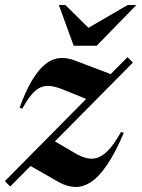

<svg xmlns="http://www.w3.org/2000/svg" viewBox="-46 -738 568 770"><path d="M-26.5 -11.5 465.5 -509 487 -487 -5 10ZM43.5 -302 32.5 -306Q57 -373.5 82.8 -416.2Q108.5 -459 135.5 -480.5Q162.5 -502 191.8 -505Q221 -508 252.5 -496L410.5 -436L319 -333.5L206.5 -379Q178 -390.5 156 -393Q134 -395.5 115.5 -387Q97 -378.5 79.8 -357.8Q62.5 -337 43.5 -302ZM190 -7.5 63 -80 159 -180 251 -126Q282 -107 307 -102.8Q332 -98.5 353.8 -109Q375.5 -119.5 396.5 -144.5Q417.5 -169.5 439.5 -209L450.5 -205Q416 -124.5 383.2 -76.5Q350.5 -28.5 318.5 -7.8Q286.5 13 254.5 11.8Q222.5 10.5 190 -7.5ZM501 -718 341.5 -554.5H249.5L190 -718H216L327 -608.5H278L466 -718Z"/></svg>

Font: Newsreader 60pt
Style: Bold Italic
Weight: 700
Italic angle: -17°
Designer: Hugues Gentile
Foundry: Production Type
Version: Version 1.003